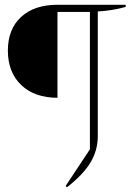

<svg xmlns="http://www.w3.org/2000/svg" viewBox="-20 -664 547 805"><path d="M261 121 255 116 357 -38V-614H221V-254Q125 -254 69 -307.5Q13 -361 13 -452Q13 -542 68.5 -593Q124 -644 221 -644H507V-635Q449 -619 390 -616V-93Q390 -34 359.5 17Q329 68 261 121Z"/></svg>

Font: Piazzolla Thin
Style: Regular
Weight: 100
Designer: Juan Pablo del Peral
Foundry: Huerta Tipografica
Version: Version 1.330